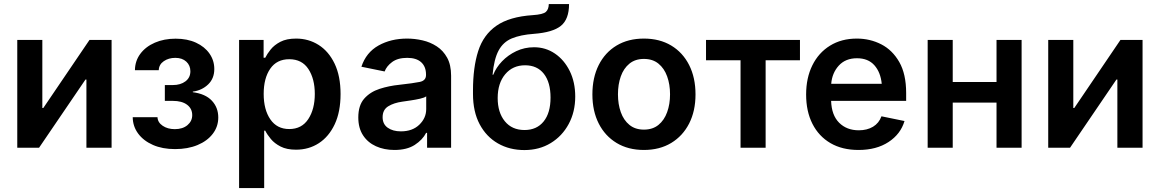

<svg xmlns="http://www.w3.org/2000/svg" viewBox="-20 -748 5872 972"><path d="M544.9 0H417.5V-345.2H412.6L177.7 0H67.4V-545.9H194.3V-201.2H199.2L433.1 -545.9H544.9Z M866.2 6.8Q802.2 6.8 754.4 -14.2Q706.5 -35.2 679.4 -71.8Q652.3 -108.4 651.9 -154.8H777.3Q778.3 -128.4 803.5 -111.3Q828.6 -94.2 865.2 -94.2Q904.8 -94.2 929 -114.5Q953.1 -134.8 953.1 -165Q953.1 -198.2 927 -217.8Q900.9 -237.3 855 -237.3H814.5V-317.4H855Q894 -317.4 918.9 -336.2Q943.8 -355 943.8 -387.2Q943.8 -417 923.1 -436Q902.3 -455.1 867.7 -455.1Q833.5 -455.1 809.1 -438.2Q784.7 -421.4 783.7 -392.6H663.1Q663.6 -439.5 690.4 -475.6Q717.3 -511.7 763.9 -532Q810.5 -552.2 869.1 -552.2Q928.2 -552.2 972.2 -532Q1016.1 -511.7 1040.5 -476.8Q1064.9 -441.9 1064.9 -398.4Q1064.9 -350.6 1033.7 -320.6Q1002.4 -290.5 956.1 -284.2V-281.2Q1020 -272.9 1052.5 -238.3Q1085 -203.6 1085 -153.3Q1085 -106.9 1057.1 -70.6Q1029.3 -34.2 980 -13.7Q930.7 6.8 866.2 6.8Z M1190.4 204.1V-545.9H1314.5V-455.6H1322.8Q1332 -474.6 1350.1 -497.3Q1368.2 -520 1399.4 -536.4Q1430.7 -552.7 1479 -552.7Q1542 -552.7 1593 -520.5Q1644 -488.3 1674.1 -425.5Q1704.1 -362.8 1704.1 -272Q1704.1 -182.1 1674.6 -119.1Q1645 -56.2 1594.2 -23.2Q1543.5 9.8 1478.5 9.8Q1431.6 9.8 1400.6 -6.1Q1369.6 -22 1351.1 -44.4Q1332.5 -66.9 1322.8 -86.4H1317.4V204.1ZM1444.3 -94.7Q1507.8 -94.7 1540.8 -145.3Q1573.7 -195.8 1573.7 -272.5Q1573.7 -348.6 1541.3 -398.4Q1508.8 -448.2 1444.3 -448.2Q1381.3 -448.2 1348.1 -400.1Q1314.9 -352.1 1314.9 -272.5Q1314.9 -192.9 1348.6 -143.8Q1382.3 -94.7 1444.3 -94.7Z M1976.6 11.2Q1924.8 11.2 1883.3 -7.6Q1841.8 -26.4 1817.9 -63Q1793.9 -99.6 1793.9 -153.3Q1793.9 -214.8 1824 -248.8Q1854 -282.7 1901.6 -298.1Q1949.2 -313.5 2002 -318.8Q2073.2 -326.7 2105 -333.3Q2136.7 -339.8 2136.7 -368.2V-370.6Q2136.7 -410.6 2112.3 -432.9Q2087.9 -455.1 2041.5 -455.1Q1993.7 -455.1 1965.3 -434.1Q1937 -413.1 1927.2 -386.2L1809.6 -410.2Q1833.5 -482.4 1896.2 -517.6Q1959 -552.7 2041 -552.7Q2079.6 -552.7 2118.9 -543.7Q2158.2 -534.7 2190.9 -513.4Q2223.6 -492.2 2243.7 -455.8Q2263.7 -419.4 2263.7 -364.7V0H2142.1V-75.2H2137.2Q2119.1 -40 2079.6 -14.4Q2040 11.2 1976.6 11.2ZM2009.3 -83Q2067.9 -83 2102.8 -116.7Q2137.7 -150.4 2137.7 -195.8V-260.3Q2128.9 -253.4 2106.4 -248.3Q2084 -243.2 2058.8 -239.5Q2033.7 -235.8 2017.1 -233.4Q1974.1 -227.5 1945.6 -210Q1917 -192.4 1917 -154.8Q1917 -119.6 1942.9 -101.3Q1968.8 -83 2009.3 -83Z M2634.8 11.7Q2559.6 11.7 2500.7 -22Q2441.9 -55.7 2408.2 -119.1Q2374.5 -182.6 2374.5 -272.5V-289.6Q2374.5 -407.2 2400.9 -489.5Q2427.2 -571.8 2493.2 -617.7Q2559.1 -663.6 2677.2 -671.4Q2729 -674.8 2743.4 -687.7Q2757.8 -700.7 2758.3 -727.5H2860.8Q2860.8 -650.9 2819.8 -617.4Q2778.8 -584 2683.1 -576.7Q2614.7 -571.8 2571 -553.5Q2527.3 -535.2 2504.2 -492.2Q2481 -449.2 2473.6 -369.6H2477.1Q2491.2 -405.8 2521.5 -437.5Q2551.8 -469.2 2593.5 -489Q2635.3 -508.8 2683.6 -508.8Q2742.2 -508.8 2789.3 -476.8Q2836.4 -444.8 2864.3 -388.4Q2892.1 -332 2892.1 -259.3Q2892.1 -181.6 2859.1 -120.4Q2826.2 -59.1 2768.1 -23.7Q2710 11.7 2634.8 11.7ZM2635.3 -89.8Q2697.3 -89.8 2732.2 -133.1Q2767.1 -176.3 2767.1 -253.9Q2767.1 -331.1 2733.4 -374.3Q2699.7 -417.5 2638.2 -417.5Q2575.7 -417.5 2537.6 -372.1Q2499.5 -326.7 2499.5 -251.5Q2499.5 -178.7 2535.6 -134.3Q2571.8 -89.8 2635.3 -89.8Z M3239.7 11.2Q3160.2 11.2 3101.6 -24.2Q3043 -59.6 3011 -122.8Q2979 -186 2979 -270Q2979 -355 3011 -418.7Q3043 -482.4 3101.6 -517.6Q3160.2 -552.7 3239.7 -552.7Q3319.3 -552.7 3377.9 -517.6Q3436.5 -482.4 3468.8 -418.7Q3501 -355 3501 -270Q3501 -186 3468.8 -122.8Q3436.5 -59.6 3377.9 -24.2Q3319.3 11.2 3239.7 11.2ZM3239.7 -91.8Q3284.2 -91.8 3313.5 -115.7Q3342.8 -139.6 3357.4 -180.2Q3372.1 -220.7 3372.1 -270.5Q3372.1 -320.8 3357.4 -361.3Q3342.8 -401.9 3313.5 -425.8Q3284.2 -449.7 3239.7 -449.7Q3195.8 -449.7 3166.5 -425.8Q3137.2 -401.9 3122.8 -361.3Q3108.4 -320.8 3108.4 -270.5Q3108.4 -220.7 3122.8 -180.2Q3137.2 -139.6 3166.5 -115.7Q3195.8 -91.8 3239.7 -91.8Z M3729 0V-442.9H3554.2V-545.9H4029.8V-442.9H3856V0Z M4326.2 11.2Q4243.7 11.2 4184.3 -23.4Q4125 -58.1 4093 -121.1Q4061 -184.1 4061 -269.5Q4061 -353.5 4092.5 -417.2Q4124 -481 4181.9 -516.8Q4239.7 -552.7 4317.9 -552.7Q4384.3 -552.7 4441.2 -523.7Q4498 -494.6 4532.7 -433.8Q4567.4 -373 4567.4 -277.3V-237.3H4187.5Q4189.9 -164.6 4228.3 -126.5Q4266.6 -88.4 4327.6 -88.4Q4369.6 -88.4 4399.7 -106.4Q4429.7 -124.5 4442.4 -159.2L4559.1 -135.3Q4539.6 -69.3 4478.3 -29.1Q4417 11.2 4326.2 11.2ZM4188 -323.7H4443.8Q4438 -382.3 4406.5 -417.7Q4375 -453.1 4318.4 -453.1Q4260.3 -453.1 4226.3 -415.8Q4192.4 -378.4 4188 -323.7Z M4803.2 -545.9V-333H5024.9V-545.9H5151.9V0H5024.9V-228.5H4803.2V0H4676.3V-545.9Z M5764.2 0H5636.7V-345.2H5631.8L5397 0H5286.6V-545.9H5413.6V-201.2H5418.5L5652.3 -545.9H5764.2Z"/></svg>

Font: Inter SemiBold
Style: Regular
Weight: 600
Designer: Rasmus Andersson
Foundry: rsms
Version: Version 4.001;git-9221beed3